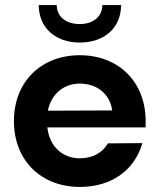

<svg xmlns="http://www.w3.org/2000/svg" viewBox="-20 -728 630 758"><path d="M458 -708H384C384 -663 348 -633 295 -633C240 -633 204 -663 204 -708H133C133 -619 198 -560 295 -560C393 -560 458 -619 458 -708ZM35 -250C35 -94 143 10 295 10C423 10 512 -58 542 -163L406 -162C385 -126 347 -103 295 -103C228 -103 175 -149 167 -225H555V-250C555 -406 447 -510 295 -510C143 -510 35 -406 35 -250ZM169 -291C182 -357 232 -398 295 -398C363 -398 414 -357 423 -292Z"/></svg>

Font: Goli SemiBold
Style: Regular
Weight: 600
Designer: jaikishan Patel
Foundry: MagicType
Version: Version 1.000;Glyphs 3.2 (3242)